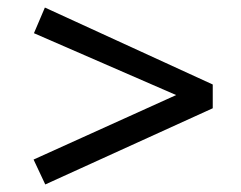

<svg xmlns="http://www.w3.org/2000/svg" viewBox="-20 -534 640 509"><path d="M100 -45 69 -111 447 -282 70 -446 99 -514 544 -310V-247Z"/></svg>

Font: Wittgenstein-Italic Regular
Style: Italic
Weight: 400
Italic angle: -11°
Designer: Jörg Drees
Foundry: Jörg Drees
Version: Version 1.000; ttfautohint (v1.8.4.7-5d5b)